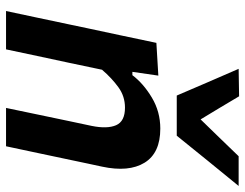

<svg xmlns="http://www.w3.org/2000/svg" viewBox="-108 -704 812 636"><g transform="rotate(90 298.0 -386.0)"><path d="M16.5 0Q28 -54 38.8 -104.8Q49.5 -155.5 62.5 -217L73 -267Q84 -318.5 96.5 -377Q109 -435.5 122 -498L230.5 -504.5L218 -418.5H229Q256.5 -455 303.2 -483Q350 -511 406 -511Q487 -511 519 -458.8Q551 -406.5 532 -318Q527.5 -297 522 -271.5Q516.5 -246 510.5 -217Q497.5 -155.5 486.8 -104.8Q476 -54 464.5 0H337.5Q349 -54.5 359.2 -104Q369.5 -153.5 381.5 -210.5L397 -283.5Q407.5 -335 394.8 -364.5Q382 -394 336.5 -394Q299 -394 269 -372.2Q239 -350.5 211 -318L188.5 -211Q176 -153.5 165.5 -103.8Q155 -54 143.5 0ZM296.5 -565.5Q274.5 -616.5 252.5 -668Q230.5 -719.5 208 -770.5L299 -772Q317.5 -740.5 336.8 -708.5Q356 -676.5 375.5 -644.5Q406.5 -676.5 437 -707.8Q467.5 -739 497.5 -770.5H596Q553.5 -718.5 512.2 -667.8Q471 -617 429.5 -565.5Z"/></g></svg>

Font: Commissioner SemiBold
Style: Italic
Weight: 600
Italic angle: -12°
Designer: Kostas Bartsokas
Foundry: Kostas Bartsokas
Version: Version 1.000; ttfautohint (v1.8.3)